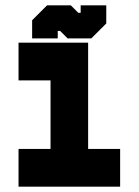

<svg xmlns="http://www.w3.org/2000/svg" viewBox="-20 -700 520 720"><path d="M49.5 0V-141.5H169.5V-398.5H49.5V-540H310.5V-141.5H430.5V0ZM100.5 -556V-624L156.5 -680H245.5L273.5 -652H282.5V-680H378.5V-612L322.5 -556H233.5L205.5 -584H196.5V-556Z"/></svg>

Font: Tourney Condensed Black
Style: Regular
Weight: 900
Width: 3
Designer: Tyler Finck
Foundry: Etcetera Type Co
Version: Version 1.010; ttfautohint (v1.8.3)